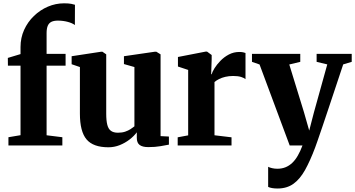

<svg xmlns="http://www.w3.org/2000/svg" viewBox="-20 -854 2084 1127"><path d="M29.5 0V-48.5L100.5 -60.5V-468.5H26.5L26 -514L100.5 -536.5V-578Q100.5 -632 121.5 -678.5Q142.5 -725 179 -760.2Q215.5 -795.5 261.2 -815Q307 -834.5 356 -834.5Q382.5 -834.5 398 -831.5Q413.5 -828.5 420 -826L419.5 -707Q404.5 -718.5 377 -725.8Q349.5 -733 320 -733Q296.5 -733 282 -726Q267.5 -719 260.5 -703Q253.5 -687 253.5 -659.5V-538H365V-468.5H253.5V-60L346 -48.5V0Z M850.5 9.5Q816.5 9.5 799.8 -3Q783 -15.5 783 -44.5V-77.5Q767 -55.5 740.8 -35.2Q714.5 -15 682.8 -2.2Q651 10.5 616.5 10.5Q527 10.5 488 -35.8Q449 -82 449 -187.5V-460.5L400.5 -477V-524L574.5 -550.5H581L603.5 -535V-186.5Q603.5 -146 609.8 -121.5Q616 -97 631.2 -86Q646.5 -75 672.5 -75Q696.5 -75 714.8 -81.2Q733 -87.5 746.5 -96.2Q760 -105 769 -112.5V-460.5L707.5 -478V-524L889.5 -550.5H897.5L922.5 -535V-55L971.5 -52.5V-5Q953.5 -1.5 922.2 4Q891 9.5 850.5 9.5Z M1023 0V-48L1084.5 -59.5V-443.5L1024.5 -463.5V-519.5L1186.5 -551H1195.5L1222.5 -531V-507L1219.5 -418L1222.5 -418.5Q1226 -432 1239.2 -453.5Q1252.5 -475 1273.8 -497Q1295 -519 1323.2 -534Q1351.5 -549 1385 -549Q1398 -549 1407 -547Q1416 -545 1421 -543V-389.5Q1412 -397 1394.5 -402.5Q1377 -408 1349 -408Q1323.5 -408 1302.5 -403Q1281.5 -398 1265.8 -390Q1250 -382 1239 -372.5V-60L1339 -48V0Z M1609 252.5Q1591.5 252.5 1577.2 250Q1563 247.5 1554 243V125Q1562 129.5 1576.8 133Q1591.5 136.5 1608 136.5Q1634 136.5 1655.8 127.8Q1677.5 119 1695.5 102Q1713.5 85 1728.2 59.2Q1743 33.5 1755.5 0H1680.5L1503.5 -475.5L1459 -491V-538H1742.5V-491L1678 -475.5L1764 -196L1795 -87.5L1822.5 -193.5L1901 -476L1838.5 -491V-538H2044.5V-491L1994.5 -476Q1974.5 -415.5 1952.5 -349.8Q1930.5 -284 1910 -222.2Q1889.5 -160.5 1872.2 -109.8Q1855 -59 1843.5 -26.2Q1832 6.5 1829.5 13Q1800.5 90 1770.8 143.5Q1741 197 1702.5 224.8Q1664 252.5 1609 252.5Z"/></svg>

Font: Merriweather 60pt ExtraBold
Style: Regular
Weight: 800
Version: Version 2.100